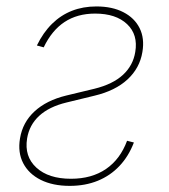

<svg xmlns="http://www.w3.org/2000/svg" viewBox="-20 -574 533 605"><path d="M96.2 -430.7Q116.2 -471.7 144 -499Q171.9 -526.4 206.8 -540Q241.7 -553.7 283.7 -553.7Q333.5 -553.7 368.7 -535.6Q403.8 -517.6 419.9 -485.4Q436 -453.1 428.7 -410.2Q420.4 -359.4 381.8 -323.7Q343.3 -288.1 277.8 -272.5L189.5 -251Q134.8 -237.8 103.5 -209Q72.3 -180.2 65.4 -137.7Q56.2 -81.1 94.5 -45.9Q132.8 -10.7 203.6 -10.7Q269 -10.7 314 -41.5Q358.9 -72.3 380.4 -130.4L401.9 -125Q385.3 -81.5 356.4 -51Q327.6 -20.5 288.1 -4.4Q248.5 11.7 199.7 11.7Q146.5 11.7 108.6 -7.1Q70.8 -25.9 53.2 -59.6Q35.6 -93.3 43 -137.7Q51.3 -188.5 88.9 -223.1Q126.5 -257.8 188.5 -272.9L277.8 -294.4Q335.4 -308.6 367.4 -338.1Q399.4 -367.7 406.2 -410.2Q415.5 -464.8 380.4 -498Q345.2 -531.2 279.8 -531.2Q223.6 -531.2 183.3 -504.6Q143.1 -478 117.7 -424.8Z"/></svg>

Font: Inter Thin
Style: Italic
Weight: 250
Italic angle: -9.3988°
Designer: Rasmus Andersson
Foundry: rsms
Version: Version 4.001;git-66647c0bb